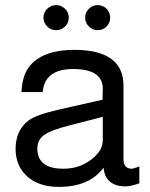

<svg xmlns="http://www.w3.org/2000/svg" viewBox="-20 -720 586 751"><path d="M200 -700Q220 -700 234.5 -685.5Q249 -671 249 -651Q249 -631 234.5 -616.5Q220 -602 200 -602Q179 -602 164.5 -616.5Q150 -631 150 -651Q150 -671 164.5 -685.5Q179 -700 200 -700ZM362 -700Q383 -700 397 -685.5Q411 -671 411 -651Q411 -631 397 -616.5Q383 -602 362 -602Q342 -602 327.5 -616.5Q313 -631 313 -651Q313 -671 327.5 -685.5Q342 -700 362 -700ZM525 -69V-3Q491 9 472 9Q392 9 385 -64Q330 11 210 11Q127 11 81 -35Q41 -75 41 -138Q41 -210 92 -249Q121 -271 213 -292L381 -330L382 -373Q382 -450 266 -450Q155 -450 147 -360H64Q67 -428 98 -464Q151 -525 270 -525Q463 -525 463 -385V-98Q463 -60 496 -60Q500 -60 517 -66Q523 -68 525 -69ZM382 -263 250 -229Q179 -211 152.5 -192Q126 -173 126 -139Q126 -60 228 -60Q300 -60 350 -107Q382 -136 382 -173Z"/></svg>

Font: Almarai
Style: Regular
Weight: 400
Designer: Boutros International 2019
Foundry: Created by Boutros International 2019
Version: Version 1.10